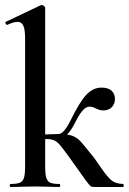

<svg xmlns="http://www.w3.org/2000/svg" viewBox="-20 -745 513 765"><path d="M22 -12Q47 -12 59 -17Q71 -22 75.5 -36.5Q80 -51 80 -81V-592Q80 -627 73 -642.5Q66 -658 50 -658Q35 -658 9 -646H8Q5 -646 2.5 -651.5Q0 -657 3 -658L142 -724L147 -725Q151 -725 155.5 -721Q160 -717 160 -714V-81Q160 -51 164.5 -36.5Q169 -22 180.5 -17Q192 -12 217 -12Q220 -12 220 -6Q220 0 217 0Q190 0 175 -1L121 -2L65 -1Q50 0 22 0Q19 0 19 -6Q19 -12 22 -12ZM272 -96 257 -117Q231 -153 219.5 -166.5Q208 -180 196.5 -185.5Q185 -191 165 -191Q159 -191 127 -189L126 -207Q182 -211 213 -211Q249 -211 268 -204Q287 -197 301.5 -181Q316 -165 355 -116L383 -76Q407 -41 423.5 -27Q440 -13 470 -12Q473 -12 473 -6Q473 0 470 0H354Q345 0 341 -3Q337 -6 319.5 -29.5Q302 -53 272 -96ZM260 -263Q297 -339 324 -367.5Q351 -396 384 -396Q411 -396 424.5 -383.5Q438 -371 438 -351Q438 -331 425.5 -318Q413 -305 391 -305Q378 -305 362 -313Q360 -314 353 -317Q346 -320 337 -320Q323 -320 309.5 -305Q296 -290 279 -256Q247 -192 213 -192V-211Q234 -211 260 -263Z"/></svg>

Font: Cormorant Infant SemiBold
Style: Regular
Weight: 600
Designer: Christian Thalmann (Catharsis Fonts)
Foundry: Catharsis Fonts
Version: Version 4.000